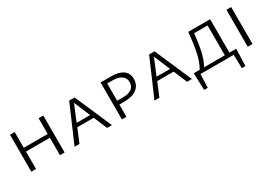

<svg xmlns="http://www.w3.org/2000/svg" viewBox="13 -1194 2950 2093"><g transform="rotate(-30 1488.5 -147.5)"><path d="M513 -465V0H454V-219H153V0H94V-465H153V-267H454V-465Z M977 -169H770L700 0H638L839 -465H907L1109 0H1048ZM958 -214 872 -418 788 -214Z M1568 -318Q1568 -242 1512.5 -198Q1457 -154 1358 -154H1291V0H1234V-465H1372Q1465 -465 1516.5 -427Q1568 -389 1568 -318ZM1511 -310Q1511 -361 1471.5 -390Q1432 -419 1362 -419H1291V-202H1367Q1435 -202 1473 -230Q1511 -258 1511 -310Z M1983 -169H1776L1706 0H1644L1845 -465H1913L2115 0H2054ZM1964 -214 1878 -418 1794 -214Z M2691 170H2646L2641 0H2223L2217 170H2171L2164 -44H2239Q2283 -123 2303.5 -222Q2324 -321 2338 -465H2613V-44H2698ZM2555 -44V-420H2386Q2373 -296 2353 -206Q2333 -116 2294 -44Z M2818 -465H2878V0H2818Z"/></g></svg>

Font: Ysabeau SC Semilight
Style: Regular
Weight: 300
Designer: Christian Thalmann (Catharsis Fonts)
Version: Version 0.003